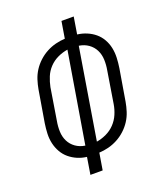

<svg xmlns="http://www.w3.org/2000/svg" viewBox="-136 -824 772 913"><g transform="rotate(-20 250.0 -367.5)"><path d="M163 0 177 -86Q152 -89 130 -98.5Q108 -108 90 -123Q72 -138 60 -159Q48 -180 42.5 -204Q37 -228 38 -253.5Q39 -279 43 -305L70 -466Q74 -489 81.5 -512.5Q89 -536 102.5 -557Q116 -578 135 -595.5Q154 -613 176.5 -625Q199 -637 223 -643Q247 -649 270 -650L284 -735H346L332 -649Q357 -646 379.5 -636.5Q402 -627 420 -612Q438 -597 450 -576Q462 -555 467 -531Q472 -507 471 -481.5Q470 -456 466 -430L439 -269Q435 -246 427.5 -222.5Q420 -199 406.5 -178Q393 -157 374 -139.5Q355 -122 332.5 -110Q310 -98 286 -92Q262 -86 239 -85L225 0ZM188 -139 264 -597Q238 -593 213.5 -581.5Q189 -570 170.5 -550.5Q152 -531 142 -506.5Q132 -482 127 -457L101 -296Q96 -269 97 -242.5Q98 -216 109 -194Q120 -172 140.5 -157.5Q161 -143 188 -139ZM246 -138Q271 -142 295.5 -153.5Q320 -165 338.5 -184.5Q357 -204 367.5 -228.5Q378 -253 382 -278L408 -439Q413 -466 412 -492.5Q411 -519 400 -541Q389 -563 368.5 -577.5Q348 -592 321 -596Z"/></g></svg>

Font: Iosevka Term Curly Light
Style: Italic
Weight: 300
Italic angle: -9°
Designer: Belleve Invis
Foundry: Belleve Invis
Version: Version 32.3.0